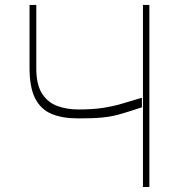

<svg xmlns="http://www.w3.org/2000/svg" viewBox="-20 -747 704 767"><path d="M98 -727.3H125V-475.9Q124.6 -410.2 147.5 -373.9Q170.5 -337.7 208.8 -323.7Q247.2 -309.7 292.6 -309.7Q348 -309.7 387.8 -315.5Q427.6 -321.4 464.5 -332Q501.4 -342.7 546.9 -356.5V-318.2Q535.5 -314.6 525.4 -311.4Q515.3 -308.2 506 -305Q476.6 -295.5 450.3 -288.4Q424 -281.2 387.8 -277.5Q351.6 -273.8 292.6 -274.1Q229.8 -273.8 186.3 -291.9Q142.8 -310 120.4 -354Q98 -398.1 98 -475.9ZM551.1 -727.3H576.7V0H551.1Z"/></svg>

Font: Inter Thin BETA
Style: Regular
Weight: 100
Designer: Rasmus Andersson
Foundry: rsms
Version: Version 3.011;git-f93a4a705